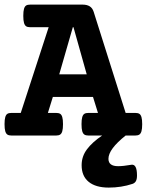

<svg xmlns="http://www.w3.org/2000/svg" viewBox="-25 -600 649 850"><path d="M455.1 103Q455.1 135.7 498 135.7Q520.5 135.7 556.6 129.4Q581.5 125.5 581.5 176.8Q581.5 192.9 576.7 201.7Q571.8 210.4 562 213.9Q512.2 230.5 456.5 230.5Q398.9 230.5 367.7 205.1Q336.4 179.7 336.4 131.3Q336.4 92.3 360.1 60.8Q383.8 29.3 427.2 0H366.7Q355 0 348.6 -4.2Q342.3 -8.3 339.1 -19Q335.9 -29.8 335.9 -50.3Q335.9 -70.8 339.1 -81.5Q342.3 -92.3 348.6 -96.2Q355 -100.1 366.7 -100.1H408.7L386.7 -170.9H209L187 -100.1H223.1Q234.9 -100.1 241.2 -96.2Q247.6 -92.3 250.7 -81.5Q253.9 -70.8 253.9 -50.3Q253.9 -29.8 250.7 -19Q247.6 -8.3 241.2 -4.2Q234.9 0 223.1 0H25.9Q14.2 0 7.8 -4.2Q1.5 -8.3 -1.7 -19Q-4.9 -29.8 -4.9 -50.3Q-4.9 -70.8 -1.7 -81.5Q1.5 -92.3 7.8 -96.2Q14.2 -100.1 25.9 -100.1H66.9L190.4 -479.5H108.9Q97.2 -479.5 90.8 -483.6Q84.5 -487.8 81.3 -498.5Q78.1 -509.3 78.1 -529.8Q78.1 -550.3 81.3 -561Q84.5 -571.8 90.8 -575.7Q97.2 -579.6 108.9 -579.6H340.3Q359.9 -579.6 372.1 -572Q384.3 -564.5 389.6 -547.9L531.2 -100.1H573.7Q585.4 -100.1 591.8 -96.2Q598.1 -92.3 601.3 -81.5Q604.5 -70.8 604.5 -50.3Q604.5 -29.8 601.3 -19Q598.1 -8.3 591.8 -4.2Q585.4 0 573.7 0H531.2Q455.1 60.5 455.1 103ZM237.3 -271H358.9L300.3 -479.5H297.4Z"/></svg>

Font: Courier Prime
Style: Bold
Weight: 700
Designer: Alan Dague-Greene, Quote-Unquote Apps
Foundry: Quote-Unquote Apps
Version: Version 3.018